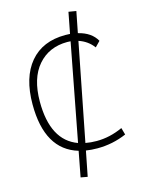

<svg xmlns="http://www.w3.org/2000/svg" viewBox="-143 -917 873 1162"><g transform="rotate(-15 293.0 -336.5)"><path d="M257.8 161.1 215.3 153.3 245.6 -5.4Q48.8 -64 48.8 -347.7Q48.8 -517.1 127.2 -610.1Q205.6 -703.1 348.6 -703.1Q363.8 -703.1 378.4 -702.1L403.8 -834L451.2 -826.2L425.3 -694.3Q507.3 -674.3 539.6 -615.7L507.8 -583Q473.6 -629.4 416.5 -648.4L297.4 -40.5Q329.6 -34.2 367.2 -34.2Q450.2 -34.2 530.8 -71.3L543 -27.8Q456.1 9.8 360.4 9.8Q322.3 9.8 288.6 4.4ZM254.4 -51.8 370.1 -658.2Q359.9 -659.2 349.6 -659.2Q234.4 -659.2 165 -579.3Q95.7 -499.5 95.7 -352.5Q95.7 -109.4 254.4 -51.8Z"/></g></svg>

Font: Cascadia Code ExtraLight
Style: Regular
Weight: 200
Monospace: yes
Designer: Aaron Bell
Foundry: Saja Typeworks
Version: Version 2407.024; ttfautohint (v1.8.4)